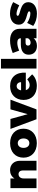

<svg xmlns="http://www.w3.org/2000/svg" viewBox="1589 -2371 791 4009"><g transform="rotate(-90 1984.5 -366.5)"><path d="M436 -552C360 -552 301 -520 263 -460V-544H61V0H263V-269C263 -331 297 -374 352 -375C399 -375 430 -341 430 -287V0H632V-345C632 -471 552 -552 436 -552Z M1000 -551C817 -551 697 -441 697 -272C697 -104 817 7 1000 7C1183 7 1302 -104 1302 -272C1302 -441 1183 -551 1000 -551ZM1000 -391C1059 -391 1098 -342 1098 -270C1098 -197 1059 -149 1000 -149C940 -149 901 -197 901 -270C901 -342 940 -391 1000 -391Z M1297 -544 1499 0H1705L1908 -544H1706L1605 -184L1505 -544Z M2189 -551C2017 -551 1902 -440 1902 -270C1902 -103 2013 7 2195 7C2298 7 2380 -28 2437 -91L2332 -194C2296 -161 2255 -142 2212 -142C2160 -142 2122 -171 2106 -223H2472C2484 -423 2380 -551 2189 -551ZM2273 -322H2102C2112 -377 2143 -414 2191 -414C2240 -414 2274 -376 2273 -322Z M2558 -742V0H2760V-742Z M3144 -552C3059 -552 2971 -532 2882 -496L2932 -362C2992 -388 3053 -401 3096 -401C3158 -401 3190 -374 3190 -329V-327H3057C2920 -325 2847 -267 2847 -162C2847 -60 2915 9 3031 9C3103 9 3157 -16 3190 -60V0H3388V-353C3388 -479 3297 -552 3144 -552ZM3098 -123C3059 -123 3037 -143 3037 -177C3037 -211 3058 -228 3098 -228H3190V-179C3175 -145 3139 -123 3098 -123Z M3878 -360 3945 -487C3871 -530 3788 -553 3706 -553C3569 -553 3474 -485 3474 -371C3474 -185 3752 -215 3752 -153C3752 -136 3734 -128 3707 -128C3647 -128 3578 -151 3510 -195L3448 -68C3519 -17 3608 9 3704 9C3846 9 3943 -59 3943 -171C3943 -357 3659 -330 3659 -391C3659 -408 3675 -417 3700 -417C3743 -417 3804 -398 3878 -360Z"/></g></svg>

Font: Montserrat ExtraBold
Style: Regular
Weight: 800
Designer: Julieta Ulanovsky
Foundry: Julieta Ulanovsky
Version: Version 4.000